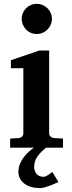

<svg xmlns="http://www.w3.org/2000/svg" viewBox="-20 -760 373 988"><path d="M280.8 176.8Q262.2 185.5 244.6 192.4Q229.5 198.2 213.1 203.1Q196.8 208 185.5 208Q162.1 208 141.8 202.4Q121.6 196.8 106.7 185.8Q91.8 174.8 83.3 159.4Q74.7 144 74.7 124Q74.7 102.1 83 82.5Q91.3 63 103.8 47.1Q116.2 31.2 130.4 19Q143.6 7.3 154.3 0H32.2V-46.9L78.1 -49.8Q86.9 -50.8 93.5 -57.4Q100.1 -64 100.1 -73.2V-409.2H36.1V-450.2L182.1 -500H232.9V-73.2Q232.9 -64 240 -57.4Q247.1 -50.8 255.9 -49.8L304.2 -46.9V0H217.3Q190.4 20.5 173.3 44.4Q155.8 68.8 155.8 98.1Q155.8 120.1 168.2 135Q180.7 149.9 205.6 149.9Q210.4 149.9 217 146.5Q223.6 143.1 230.2 138.9Q236.8 134.8 241.9 130.6Q247.1 126.5 249.5 125ZM247.1 -663.1Q247.1 -647 241 -632.8Q234.9 -618.7 224.1 -607.9Q213.4 -597.2 199.2 -591.1Q185.1 -585 168.9 -585Q152.8 -585 138.7 -591.1Q124.5 -597.2 114.3 -607.9Q104 -618.7 97.9 -632.8Q91.8 -647 91.8 -663.1Q91.8 -679.2 97.9 -693.4Q104 -707.5 114.3 -717.8Q124.5 -728 138.7 -734.1Q152.8 -740.2 168.9 -740.2Q185.1 -740.2 199.2 -734.1Q213.4 -728 224.1 -717.8Q234.9 -707.5 241 -693.4Q247.1 -679.2 247.1 -663.1Z"/></svg>

Font: Charis SIL Phon
Style: Bold
Weight: 700
Foundry: SIL International
Version: Version 5.000